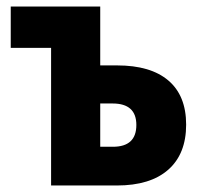

<svg xmlns="http://www.w3.org/2000/svg" viewBox="-20 -570 619 590"><path d="M137 0V-423H13V-550H288V-369H340Q443 -369 497.5 -322.5Q552 -276 552 -187Q552 -97 497 -48.5Q442 0 339 0ZM288 -119H327Q399 -119 399 -186Q399 -252 326 -252H288Z"/></svg>

Font: Noto Sans Condensed ExtraBold
Style: Regular
Weight: 800
Width: 3
Designer: Monotype Design Team
Foundry: Monotype Imaging Inc.
Version: Version 2.013; ttfautohint (v1.8.4.7-5d5b)